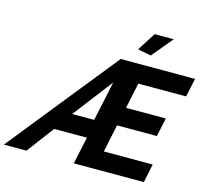

<svg xmlns="http://www.w3.org/2000/svg" viewBox="-205 -1061 1304 1207"><g transform="rotate(15 447.0 -458.0)"><path d="M490 -710H974L948 -589H637L602 -422H861L835 -301H576L538 -121H856L831 0H375L413 -177H200L67 0H-80ZM428 -297 483 -555 285 -297ZM667 -780 580 -797 656 -916H780Z"/></g></svg>

Font: Raleway Thin
Style: Bold Italic
Weight: 700
Italic angle: -12°
Version: Version 4.026